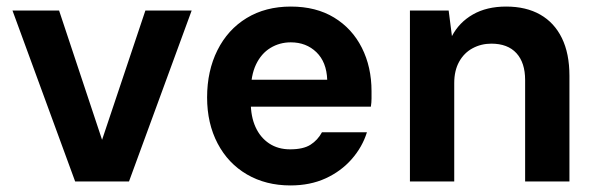

<svg xmlns="http://www.w3.org/2000/svg" viewBox="-20 -553 1824 585"><path d="M209 0 18 -521H160L291 -127L423 -521H564L373 0Z M865 12Q790 12 732.5 -21.5Q675 -55 643 -116Q611 -177 611 -256Q611 -337 642.5 -400Q674 -463 731.5 -498Q789 -533 866 -533Q943 -533 998 -499.5Q1053 -466 1082.5 -407.5Q1112 -349 1112 -275Q1112 -265 1112 -253Q1112 -241 1110 -228H707V-310H977Q975 -364 944 -394Q913 -424 866 -424Q832 -424 804 -407Q776 -390 760 -356.5Q744 -323 744 -271V-242Q744 -198 758.5 -166Q773 -134 800 -116Q827 -98 864 -98Q904 -98 926 -112Q948 -126 961 -150H1098Q1084 -105 1051.5 -68Q1019 -31 972 -9.5Q925 12 865 12Z M1229 0V-521H1347L1357 -443Q1379 -485 1421 -509Q1463 -533 1522 -533Q1583 -533 1626 -508.5Q1669 -484 1692 -437Q1715 -390 1715 -322V0H1580V-309Q1580 -362 1553.5 -391Q1527 -420 1477 -420Q1446 -420 1420 -406Q1394 -392 1379 -365Q1364 -338 1364 -300V0Z"/></svg>

Font: DM Sans 10pt
Style: Bold
Weight: 700
Version: Version 4.004;gftools[0.9.30]